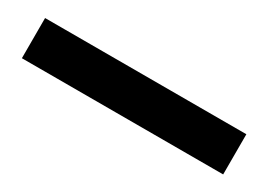

<svg xmlns="http://www.w3.org/2000/svg" viewBox="-16 -119 583 418"><g transform="rotate(30 276.0 90.5)"><path d="M529 141H23V40H529Z"/></g></svg>

Font: Hind Colombo SemiBold
Style: Regular
Weight: 600
Designer: Jyotish Sonowal, Aditi Pimprikar
Foundry: Indian Type Foundry
Version: Version 1.000;PS 1.0;hotconv 1.0.86;makeotf.lib2.5.63406; tt